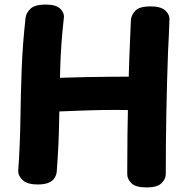

<svg xmlns="http://www.w3.org/2000/svg" viewBox="-20 -802 825 842"><path d="M92 -723Q94 -745 113.5 -763.5Q133 -782 180 -782Q226 -782 244.5 -763.5Q263 -745 260 -723Q247 -610 244 -500Q241 -390 239.5 -279.5Q238 -169 229 -51Q228 -37 220.5 -23.5Q213 -10 195 -1.5Q177 7 145 7Q100 7 79.5 -12Q59 -31 60 -54Q68 -169 69.5 -278Q71 -387 75 -496.5Q79 -606 92 -723ZM158 -310Q147 -310 137.5 -318Q128 -326 122.5 -348Q117 -370 117 -412Q117 -435 130.5 -446Q144 -457 159 -458Q220 -460 267.5 -461.5Q315 -463 362.5 -464Q410 -465 468.5 -465.5Q527 -466 609 -466Q626 -466 638 -454.5Q650 -443 650 -422Q650 -372 638 -350.5Q626 -329 608.5 -324Q591 -319 575 -319Q534 -320 481 -320Q428 -320 350 -317.5Q272 -315 158 -310ZM554 -714Q556 -737 574 -755.5Q592 -774 640 -774Q686 -774 705.5 -755.5Q725 -737 723 -714Q722 -679 720.5 -648Q719 -617 717 -578Q712 -439 709.5 -307.5Q707 -176 707 -38Q707 -17 688 1.5Q669 20 623 20Q575 20 556.5 1.5Q538 -17 538 -38Q538 -215 542 -379Q546 -543 554 -714Z"/></svg>

Font: Playpen Sans
Style: Bold
Weight: 700
Designer: Laura Meseguer, Veronika Burian, José Scaglione
Foundry: TypeTogether
Version: Version 1.001